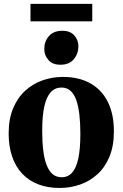

<svg xmlns="http://www.w3.org/2000/svg" viewBox="-20 -944 623 976"><path d="M24 -265Q24 -338.5 46.5 -392.8Q69 -447 107.8 -482.5Q146.5 -518 196 -535.5Q245.5 -553 299.5 -553Q381.5 -553 439.5 -520.2Q497.5 -487.5 528.2 -425.8Q559 -364 559 -276.5Q559 -202 536.5 -147.8Q514 -93.5 475.2 -58.2Q436.5 -23 387 -5.8Q337.5 11.5 283 11.5Q222.5 11.5 174.5 -7Q126.5 -25.5 93 -61Q59.5 -96.5 41.8 -148Q24 -199.5 24 -265ZM293.5 -43Q325.5 -43 346.5 -66.2Q367.5 -89.5 378 -138.2Q388.5 -187 388.5 -263Q388.5 -318 383.5 -361.5Q378.5 -405 367.5 -435.8Q356.5 -466.5 338 -482.8Q319.5 -499 292.5 -499Q260 -499 238.2 -475.8Q216.5 -452.5 205.5 -403.8Q194.5 -355 194.5 -278Q194.5 -223.5 199.8 -180Q205 -136.5 216.8 -105.8Q228.5 -75 247.2 -59Q266 -43 293.5 -43ZM286.5 -615Q246.5 -615 225.8 -639.2Q205 -663.5 205 -695Q205 -733 228.5 -760.2Q252 -787.5 296.5 -787.5H297.5Q337 -787.5 357.8 -764Q378.5 -740.5 378.5 -709Q378.5 -671 355.2 -643Q332 -615 287.5 -615ZM449 -924.5V-835.5H135V-924.5Z"/></svg>

Font: Merriweather 60pt ExtraBold
Style: Regular
Weight: 800
Version: Version 2.100